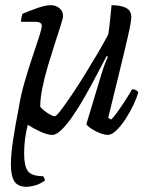

<svg xmlns="http://www.w3.org/2000/svg" viewBox="-20 -520 584 740"><path d="M181 0Q163 0 136 -12.5Q109 -25 87 -39Q80 -11 76.5 16Q73 43 73 72Q73 120 87.5 139.5Q102 159 146 159Q152 166 153 176Q135 189 115.5 194.5Q96 200 82 200Q49 200 35.5 179Q22 158 22 114Q22 75 30.5 19Q39 -37 53 -108Q59 -148 73 -197.5Q87 -247 103 -294.5Q119 -342 130 -376Q141 -410 141 -420Q141 -436 116 -436H61Q61 -444 63 -453.5Q65 -463 67 -467Q95 -479 125.5 -489.5Q156 -500 176 -500Q195 -500 209 -488.5Q223 -477 223 -459Q223 -450 214 -422Q205 -394 192 -354Q179 -314 165.5 -269Q152 -224 143.5 -182Q135 -140 135 -109Q146 -95 164.5 -83.5Q183 -72 191 -72Q197 -72 214.5 -95Q232 -118 257 -155Q282 -192 308.5 -235Q335 -278 358.5 -318Q382 -358 397 -387Q401 -409 404 -441Q407 -473 410 -500Q444 -500 465 -490Q486 -480 486 -454Q486 -437 474 -384Q462 -331 442 -249.5Q422 -168 397 -66L408 -59Q418 -68 433 -89Q448 -110 463.5 -134Q479 -158 489 -176Q506 -176 513 -164Q507 -142 493.5 -114Q480 -86 463 -60Q446 -34 428 -17Q410 0 396 0Q383 0 364 -7.5Q345 -15 330.5 -25Q316 -35 313 -42L366 -218Q384 -278 396 -301L391 -304Q373 -270 351.5 -229Q330 -188 307 -147.5Q284 -107 261 -73.5Q238 -40 217.5 -20Q197 0 181 0Z"/></svg>

Font: Texturina Light
Style: Italic
Weight: 300
Italic angle: -11°
Designer: Guillermo Torres Carreño
Foundry: Omnibus-Type
Version: Version 1.002; ttfautohint (v1.8.3)